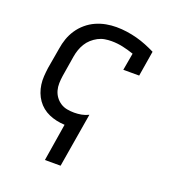

<svg xmlns="http://www.w3.org/2000/svg" viewBox="-135 -644 869 955"><g transform="rotate(20 300.0 -166.5)"><path d="M210 205 242 7Q220 6 199 1.5Q178 -3 158.5 -11.5Q139 -20 123 -33Q107 -46 95 -63Q83 -80 75.5 -100Q68 -120 65 -141.5Q62 -163 63.5 -185.5Q65 -208 68 -230L87 -340Q91 -367 100 -393Q109 -419 125 -443Q141 -467 163.5 -486Q186 -505 212 -516.5Q238 -528 265 -533Q292 -538 319 -538Q347 -538 375 -534Q403 -530 429 -523Q455 -516 480 -506Q505 -496 529 -484L507 -350H423L439 -441Q410 -451 380.5 -457.5Q351 -464 320 -464Q302 -464 284 -461Q266 -458 249 -449Q232 -440 217.5 -427Q203 -414 193 -397.5Q183 -381 177 -363.5Q171 -346 168 -328L150 -218Q147 -198 146.5 -178.5Q146 -159 151 -141Q156 -123 167 -108Q178 -93 193.5 -83Q209 -73 227.5 -69.5Q246 -66 266 -66Q285 -66 304 -69.5Q323 -73 341 -82L293 205Z"/></g></svg>

Font: Iosevka Slab Extended
Style: Italic
Weight: 400
Width: 7
Italic angle: -9°
Monospace: yes
Designer: Belleve Invis
Foundry: Belleve Invis
Version: Version 11.1.0; ttfautohint (v1.8.3)